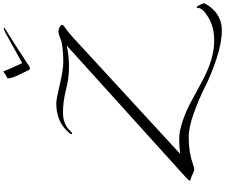

<svg xmlns="http://www.w3.org/2000/svg" viewBox="-124 -1112 1413 1206"><g transform="rotate(-90 583.0 -508.5)"><path d="M936 -833Q970 -848 987.5 -848Q1005 -848 1017.5 -840.5Q1030 -833 1030 -828Q1030 -823 1029.5 -821.5Q1029 -820 1027 -817.5Q1025 -815 1022 -813Q1019 -811 1012.5 -806.5Q1006 -802 998 -796Q973 -777 948 -754L220 -84Q271 -90 316.5 -90Q362 -90 428 -67.5Q494 -45 553 -12.5Q612 20 672 52Q815 130 930 130Q1016 130 1076 94Q1136 58 1136 30Q1136 20 1142 20Q1146 20 1156 40Q1166 60 1166 66Q1150 105 1110 139Q1092 154 1062.5 166Q1033 178 998 178Q919 178 820.5 145.5Q722 113 644.5 74Q567 35 477.5 2.5Q388 -30 327 -30Q266 -30 223.5 -21.5Q181 -13 158 -4.5Q135 4 123.5 4Q112 4 92.5 -5.5Q73 -15 64.5 -17Q56 -19 54 -19.5Q52 -20 52 -24Q52 -28 70 -46L900 -796Q833 -782 765 -782Q697 -782 622.5 -801Q548 -820 480.5 -820Q413 -820 372 -782Q352 -762 350 -762Q344 -762 344 -768Q344 -774 366 -796Q430 -862 538 -862Q562 -862 655 -840Q748 -818 798 -818Q848 -818 885 -822.5Q922 -827 936 -833ZM788 -1044Q767 -1028 758 -1028Q749 -1028 747 -1034Q745 -1040 719.5 -1090.5Q694 -1141 694 -1167Q694 -1169 706 -1174.5Q718 -1180 726 -1187Q734 -1194 736 -1194L738 -1195V-1194Q761 -1137 790 -1076L982 -1182Q1000 -1192 1012 -1192L1014 -1190Q1014 -1188 994 -1176Q894 -1114 788 -1044Z"/></g></svg>

Font: Miama
Style: Regular
Weight: 400
Italic angle: 16.5°
Designer: Linus Romer
Foundry: Linus Romer
Version: 0.32